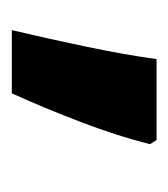

<svg xmlns="http://www.w3.org/2000/svg" viewBox="0 -156 285 325"><g transform="rotate(90 142.5 6.5)"><path d="M224 -105Q211 -52 187 11Q163 74 138 129H31Q45 70 59 3Q73 -64 80 -116H217Z"/></g></svg>

Font: Noto Sans Hanifi Rohingya
Style: Bold
Weight: 700
Designer: Monotype Design Team and DaltonMaag
Foundry: Google LLC
Version: Version 2.102; ttfautohint (v1.8.4.7-5d5b)